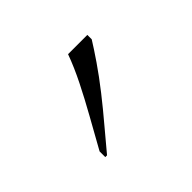

<svg xmlns="http://www.w3.org/2000/svg" viewBox="-56 -841 310 310"><g transform="rotate(-45 99.5 -686.0)"><path d="M40 -619Q55 -646 69 -671Q83 -696 95 -720Q107 -744 115 -766H159V-756Q151 -743 138 -724Q125 -705 108.5 -684Q92 -663 75 -643Q58 -623 44 -606H40Z"/></g></svg>

Font: Noto Serif Khmer Condensed Thin
Style: Regular
Weight: 250
Width: 3
Designer: Danh Hong and the Monotype Design Team
Foundry: Monotype Imaging Inc.
Version: Version 2.004